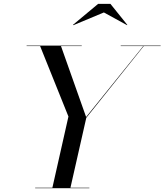

<svg xmlns="http://www.w3.org/2000/svg" viewBox="-20 -990 865 1010"><path d="M255 0 340 -377 190 -750H300L433 -374.5L734 -748H736.5L434 -370.5L350 0ZM165 0V-2.5H450V0ZM120 -747.5V-750H410V-747.5ZM615 -747.5V-750H825V-747.5ZM366 -857.5 364 -859.5 496 -969.5H561L649.5 -859.5L648.5 -857.5L526.5 -924.5Z"/></svg>

Font: Bodoni Moda 72pt
Style: Italic
Weight: 400
Italic angle: -13°
Designer: Owen Earl
Foundry: indestructible type
Version: Version 2.005